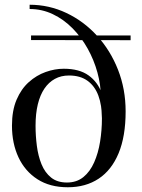

<svg xmlns="http://www.w3.org/2000/svg" viewBox="-20 -780 600 810"><path d="M266 10Q190.5 10 138 -23.8Q85.5 -57.5 58 -116.2Q30.5 -175 30.5 -250Q30.5 -314 50 -359.5Q69.5 -405 101.8 -433.8Q134 -462.5 172.5 -476.2Q211 -490 249 -490Q314.5 -490 353.5 -462Q392.5 -434 409.5 -386.5Q426.5 -339 426.5 -280.5H410Q410 -336 395 -376.5Q380 -417 349.2 -439.2Q318.5 -461.5 271 -461.5Q237.5 -461.5 211.5 -447.2Q185.5 -433 167.2 -406Q149 -379 139.5 -339.8Q130 -300.5 130 -250Q130 -207 135.5 -164.5Q141 -122 155.2 -87Q169.5 -52 195.5 -31Q221.5 -10 262.5 -10Q303.5 -10 331.8 -33Q360 -56 377.2 -95Q394.5 -134 402.2 -182.2Q410 -230.5 410 -280.5L405.5 -370Q405.5 -421.5 391 -474.2Q376.5 -527 349.8 -575Q323 -623 285.8 -660.8Q248.5 -698.5 202.8 -720.2Q157 -742 105 -742V-760Q187 -760 260.2 -725.2Q333.5 -690.5 389.8 -628.8Q446 -567 478 -485.5Q510 -404 510 -310Q510 -205 480.5 -133.8Q451 -62.5 396.2 -26.2Q341.5 10 266 10ZM111 -611V-630.5H531V-610.5Z"/></svg>

Font: Bodoni Moda
Style: Regular
Weight: 400
Designer: Owen Earl
Foundry: indestructible type
Version: Version 2.005